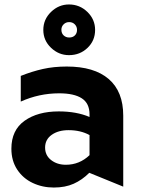

<svg xmlns="http://www.w3.org/2000/svg" viewBox="-20 -828 630 860"><path d="M275 -90Q236 -90 209 -111Q182 -132 182 -167Q182 -203 211.5 -224Q241 -245 287 -245Q341 -245 381 -223V-133Q336 -90 275 -90ZM279 -530Q221 -530 172 -519Q123 -508 73 -488V-373Q155 -410 245 -410Q312 -410 346.5 -387.5Q381 -365 381 -316V-304Q323 -329 243 -329Q149 -329 90 -287Q31 -245 31 -162Q31 -108 57 -68.5Q83 -29 126.5 -8.5Q170 12 221 12Q272 12 310 -5Q348 -22 380 -54L532 8V-310Q532 -418 467 -474Q402 -530 279 -530ZM406 -694Q406 -741 371.5 -774.5Q337 -808 289 -808Q243 -808 208.5 -774.5Q174 -741 174 -694Q174 -647 208.5 -614Q243 -581 289 -581Q338 -581 372 -613.5Q406 -646 406 -694ZM325 -694Q325 -679 315.5 -669.5Q306 -660 290 -660Q275 -660 265 -669.5Q255 -679 255 -695Q255 -709 265 -719Q275 -729 290 -729Q305 -729 315 -719Q325 -709 325 -694Z"/></svg>

Font: Geom
Style: Bold
Weight: 700
Version: Version 1.102